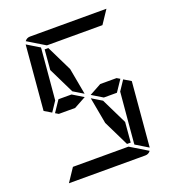

<svg xmlns="http://www.w3.org/2000/svg" viewBox="-172 -1135 1160 1270"><g transform="rotate(-20 408.0 -500.0)"><path d="M387 -500 303 -454H208H188L166 -467L219 -546H311ZM628 -546 650 -533 597 -454H505L429 -500L513 -546ZM234 -746 246 -887H272L360 -707L394 -521L323 -564ZM666 -523 716 -493 677 -41Q677 -41 677 -39L588 -93L589 -95V-103L590 -113L599 -218L620 -454ZM269 -907 147 -981Q161 -1000 184 -1000H720Q720 -1000 722 -1000L660 -907H657H626H490H398ZM547 -93 669 -19Q655 0 632 0H96Q96 0 94 0L156 -93H159H190H326H418ZM582 -254 570 -113H544L456 -293L422 -479L493 -436ZM139 -959Q139 -959 139 -961L228 -907L227 -905V-895L226 -887L217 -782L199 -578L196 -546L150 -477L100 -507Z"/></g></svg>

Font: DSEG14 Modern
Style: Italic
Weight: 400
Italic angle: -5°
Designer: Keshikan(Twitter:@keshinomi_88pro)
Version: Version 0.46